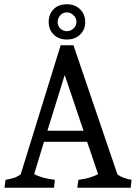

<svg xmlns="http://www.w3.org/2000/svg" viewBox="-20 -879 639 899"><path d="M77 -63 264 -667H324L530 -62Q555 -44 596 -37L592 0H342L347 -37Q405 -44 439 -64L388 -215H186L140 -64Q173 -45 237 -37L233 0H1L6 -37Q29 -41 45 -46Q61 -51 77 -63ZM371 -267 283 -528 202 -267ZM208 -776Q208 -813 231 -836Q254 -859 293 -859Q331 -859 355 -835.5Q379 -812 379 -776Q379 -740 355 -717Q331 -694 293 -694Q255 -694 231.5 -717Q208 -740 208 -776ZM338 -776Q338 -794 324.5 -807.5Q311 -821 293 -821Q275 -821 262.5 -807.5Q250 -794 250 -776Q250 -758 262.5 -745.5Q275 -733 293 -733Q311 -733 324.5 -746Q338 -759 338 -776Z"/></svg>

Font: Caladea
Style: Regular
Weight: 400
Designer: Carolina Giovagnoli and Andres Torresi
Foundry: Carolina Giovagnoli & Andres Torresi
Version: Version 1.001